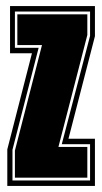

<svg xmlns="http://www.w3.org/2000/svg" viewBox="-20 -611 336 631"><path d="M4 0V-120L85 -436H13V-591H292V-492L205 -155H292V0ZM21 -18H276V-137H183L276 -493V-573H29V-454H107L21 -119ZM29 -27V-116L118 -463H37V-564H267V-496L172 -128H267V-27Z"/></svg>

Font: Alumni Sans Collegiate One SC
Style: Regular
Weight: 400
Designer: Robert E. Leuschke
Foundry: Robert E. Leuschke
Version: Version 1.100